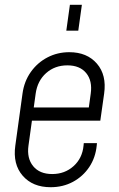

<svg xmlns="http://www.w3.org/2000/svg" viewBox="-20 -770 495 802"><path d="M191.5 12Q116.5 12 74.8 -36Q33 -84 44 -162L74 -379Q81 -430.5 108.8 -469.5Q136.5 -508.5 178.2 -530.2Q220 -552 269.5 -552Q343.5 -552 384.8 -504.2Q426 -456.5 415 -379L399 -266H100L107 -321H351L359 -379Q366.5 -432.5 340 -464.8Q313.5 -497 261.5 -497Q209 -497 172.8 -464.8Q136.5 -432.5 129 -379L99 -162Q91.5 -109 118.5 -76Q145.5 -43 198 -43Q250.5 -43 287.2 -76Q324 -109 329 -162L330 -172H385L384 -162Q379 -111.5 352.8 -72.2Q326.5 -33 284.8 -10.5Q243 12 191.5 12ZM257 -642 272 -750H322L307 -642Z"/></svg>

Font: Mohave Light Light
Style: Italic
Weight: 300
Italic angle: -8°
Version: Version 2.003